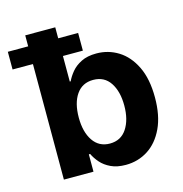

<svg xmlns="http://www.w3.org/2000/svg" viewBox="-147 -826 891 935"><g transform="rotate(-15 298.5 -359.0)"><path d="M63.2 0V-727.3H214.5V-453.8H219.1Q229.4 -476.2 248.2 -498.9Q267 -521.7 297.9 -537.1Q328.8 -552.6 374.3 -552.6Q434.3 -552.6 484.4 -521.5Q534.4 -490.4 564.8 -428.1Q595.2 -365.8 595.2 -272Q595.2 -180.8 565.7 -118.1Q536.2 -55.4 486.2 -23.3Q436.1 8.9 373.9 8.9Q329.9 8.9 299.2 -5.7Q268.5 -20.2 249.1 -42.4Q229.8 -64.6 219.1 -87.4H212.4V0ZM211.3 -272.7Q211.3 -199.9 241.3 -155.7Q271.3 -111.5 326 -111.5Q381.7 -111.5 411.2 -156.4Q440.7 -201.3 440.7 -272.7Q440.7 -343.8 411.4 -388Q382.1 -432.2 326 -432.2Q271 -432.2 241.1 -389Q211.3 -345.9 211.3 -272.7ZM-39.4 -582.7V-671.9H315V-582.7Z"/></g></svg>

Font: Inter Zeller
Style: Bold
Weight: 700
Designer: Rasmus Andersson; Joe Bland
Foundry: zeller
Version: Version 3.015;git-dec3a8cb1